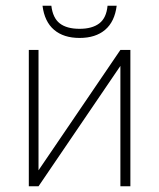

<svg xmlns="http://www.w3.org/2000/svg" viewBox="-20 -653 559 673"><path d="M81 0V-478H115V-56L402 -478H437V0H402V-422L115 0ZM259 -520Q203 -520 169.5 -548.5Q136 -577 129 -633H160Q165 -590 189.5 -571Q214 -552 259 -552Q303 -552 328 -571Q353 -590 357 -633H389Q382 -577 348.5 -548.5Q315 -520 259 -520Z"/></svg>

Font: Zen Kaku Gothic Antique Light
Style: Regular
Weight: 300
Designer: Yoshimichi Ohira
Foundry: Positype
Version: Version 1.001